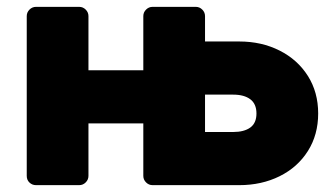

<svg xmlns="http://www.w3.org/2000/svg" viewBox="-20 -540 970 560"><path d="M425 0Q414 0 406 -8Q398 -16 398 -27V-180H238V-27Q238 -16 230 -8Q222 0 211 0H85Q74 0 66 -7.5Q58 -15 58 -27V-493Q58 -504 66 -512Q74 -520 85 -520H211Q222 -520 230 -512Q238 -504 238 -493V-335H398V-493Q398 -504 406 -512Q414 -520 425 -520H551Q562 -520 570 -512Q578 -504 578 -493V-419H678Q743 -419 795.5 -392.5Q848 -366 878 -318.5Q908 -271 908 -209Q908 -147 878 -99.5Q848 -52 795.5 -26Q743 0 678 0ZM660 -155Q692 -155 710 -168Q728 -181 728 -209Q728 -237 710 -250.5Q692 -264 660 -264H578V-155Z"/></svg>

Font: Rubik
Style: Regular
Weight: 700
Designer: Hubert & Fischer
Foundry: Hubert & Fischer
Version: Version 1.100